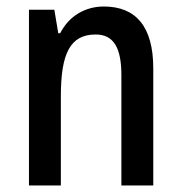

<svg xmlns="http://www.w3.org/2000/svg" viewBox="-20 -570 557 590"><path d="M299 -550C242 -550 192 -521 165 -468H159L147 -540H69V0H167V-274C167 -405 195 -464 274 -464C330 -464 353 -422 353 -339V0H451V-360C451 -489 397 -550 299 -550Z"/></svg>

Font: Noto Sans Armenian Condensed Medium
Style: Regular
Weight: 500
Width: 3
Designer: Monotype Design Team
Foundry: Monotype Imaging Inc.
Version: Version 2.008